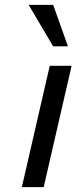

<svg xmlns="http://www.w3.org/2000/svg" viewBox="-20 -771 315 791"><path d="M70 0 185 -500H275L160 0ZM199 -580 98 -751H199L260 -580Z"/></svg>

Font: Perun
Style: Italic
Weight: 400
Italic angle: -12°
Foundry: Copyright (c) Stefan Peev, Context Ltd, 2016
Version: Version 1.027